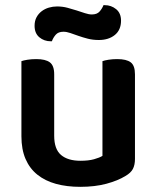

<svg xmlns="http://www.w3.org/2000/svg" viewBox="-20 -709 607 744"><path d="M503 -93Q503 -70 495 -54.5Q487 -39 466 -27Q437 -9 392.5 3Q348 15 291 15Q239 15 197 3.5Q155 -8 125 -32Q95 -56 79 -93Q63 -130 63 -181V-472Q71 -475 86.5 -477.5Q102 -480 121 -480Q156 -480 173 -467.5Q190 -455 190 -421V-183Q190 -131 216.5 -108.5Q243 -86 292 -86Q323 -86 344.5 -92Q366 -98 377 -105V-472Q385 -475 400.5 -477.5Q416 -480 434 -480Q470 -480 486.5 -467.5Q503 -455 503 -421ZM201 -684Q222 -684 241 -679Q260 -674 277 -668.5Q294 -663 309 -658Q324 -653 336 -653Q356 -653 366 -664.5Q376 -676 381 -689H386Q411 -689 430 -673.5Q449 -658 449 -629Q449 -593 425 -573.5Q401 -554 363 -554Q340 -554 320.5 -559Q301 -564 284 -570Q267 -576 252.5 -581Q238 -586 226 -586Q206 -586 196 -574.5Q186 -563 181 -549H177Q151 -549 132.5 -564.5Q114 -580 114 -609Q114 -628 121.5 -642Q129 -656 141.5 -665.5Q154 -675 169.5 -679.5Q185 -684 201 -684Z"/></svg>

Font: Baloo Bhaina 2 SemiBold
Style: Regular
Weight: 600
Designer: Yesha Goshar, Manish Minz, Shuchita Grover and Ek Type
Foundry: Ek Type
Version: Version 1.640;hotconv 1.0.111;makeotfexe 2.5.65597; ttfautoh